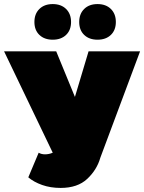

<svg xmlns="http://www.w3.org/2000/svg" viewBox="-45 -910 708 943"><path d="M643 -658 448 -136Q431 -76 383.5 -31.5Q336 13 253 13Q203 13 162 -1.5Q121 -16 94 -39L145 -160Q158 -152 176 -152Q196 -152 214 -160L-25 -658H231L323 -434L390 -658ZM124 -802Q124 -842 148.5 -866Q173 -890 214 -890Q255 -890 279.5 -866Q304 -842 304 -802Q304 -762 279.5 -738.5Q255 -715 214 -715Q173 -715 148.5 -738.5Q124 -762 124 -802ZM344 -802Q344 -842 368.5 -866Q393 -890 434 -890Q475 -890 499.5 -866Q524 -842 524 -802Q524 -762 499.5 -738.5Q475 -715 434 -715Q393 -715 368.5 -738.5Q344 -762 344 -802Z"/></svg>

Font: Ysabeau Black
Style: Regular
Weight: 900
Designer: Christian Thalmann (Catharsis Fonts)
Version: Version 0.003